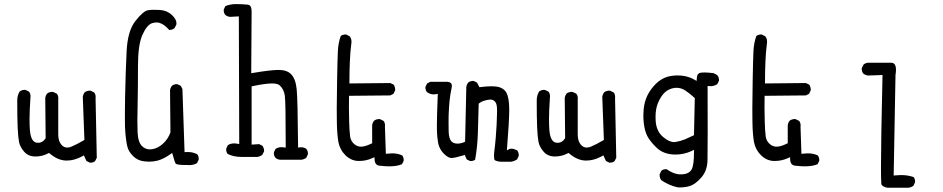

<svg xmlns="http://www.w3.org/2000/svg" viewBox="-20 -779 4540 924"><path d="M415 3.9Q428.7 3.9 437.5 -3.4L445.8 -19.5L439.9 -306.2Q440.4 -309.1 440.4 -313.2Q440.4 -317.4 439 -323Q437.5 -328.6 433.1 -334L416.5 -342.3Q414.6 -342.8 413.1 -342.8Q398.4 -342.8 387.7 -335Q380.4 -325.2 378.4 -313L386.2 -105.5Q348.6 -83.5 323.7 -73.2Q313 -68.8 303.7 -68.8Q287.6 -68.8 276.4 -81.5Q260.3 -99.1 260.3 -130.9V-300.3Q260.7 -303.2 260.7 -305.7Q260.7 -319.3 253.4 -328.1L236.3 -336.4Q233.9 -336.9 229.7 -336.9Q225.6 -336.9 219.2 -335.2Q212.9 -333.5 207 -329.1Q199.2 -319.3 197.8 -307.1L199.7 -113.8Q195.3 -107.4 191.9 -104Q180.2 -91.8 163.6 -91.8Q160.2 -91.8 156.7 -92.3Q128.9 -96.2 124 -151.4Q122.1 -170.9 122.1 -207.5Q122.1 -244.1 126.5 -310.1Q127 -313.5 127 -315.4Q127 -329.1 119.6 -337.9L103 -346.2Q101.1 -346.7 97.2 -346.7Q93.3 -346.7 86.9 -345Q80.6 -343.3 74.7 -338.9Q63 -319.8 63 -295.9Q63 -211.9 64.9 -166.5Q66.9 -121.1 71.5 -96.2Q76.2 -71.3 97.2 -47.9Q117.2 -25.9 150.4 -25.9Q183.6 -25.9 210.9 -40.5L215.8 -43L220.2 -39.6Q257.3 -8.3 295.9 -6.3Q298.8 -6.3 301.8 -6.3Q337.9 -6.3 376 -26.9L383.8 -31.2L396 -4.4L411.6 3.4Q413.6 3.9 415 3.9Z M891.6 15.6Q912.1 15.6 928.2 5.9L936 -10.3Q936.5 -12.2 936.5 -13.7Q936.5 -27.3 929.2 -36.6Q909.2 -47.4 883.8 -47.4Q879.9 -47.4 868.2 -46.9L857.9 -350.6L850.1 -365.7L834.5 -373.5Q832.5 -374 831.1 -374Q816.9 -374 807.6 -366.2Q799.8 -356.9 798.3 -344.2L800.3 -142.1Q788.6 -109.4 764.2 -87.4Q740.2 -65.4 712.4 -61Q706.5 -60.1 701.7 -60.1Q679.2 -60.1 663.1 -76.2Q644 -95.2 642.1 -143.6Q641.1 -166.5 641.1 -199.2Q641.1 -231.9 642.6 -295.2Q644 -358.4 644 -459.5Q644 -562.5 665 -610.4Q687.5 -660.2 712.4 -667.5Q723.1 -670.9 734.4 -670.9Q745.6 -670.9 758.3 -664.6Q774.4 -656.7 793.9 -635.3Q794.9 -634.8 795.4 -634.8Q809.6 -634.8 820.3 -644L828.6 -660.6Q829.1 -663.1 829.1 -665.3Q829.1 -667.5 828.9 -670.7Q828.6 -673.8 827.4 -678.2Q826.2 -682.6 823.7 -686.5Q818.8 -696.3 807.6 -706.5Q784.7 -728.5 750 -731Q735.8 -731.9 720.2 -731.9Q704.6 -731.9 690.9 -729.5Q668.9 -725.1 631.3 -677.7Q594.2 -629.9 589.4 -533Q584.5 -436 582 -313Q581.1 -261.7 581.1 -238.8Q581.1 -215.8 581.1 -201.7Q581.1 -187.5 581.5 -171.4Q582 -155.3 583 -143.8Q584 -132.3 585 -122.1Q585.9 -111.8 587.4 -103Q589.8 -85.4 592.5 -75.2Q595.2 -64.9 598.6 -57.6Q606.4 -42 621.1 -27.3Q642.6 -5.9 674.8 -2.4Q686 -1 696.8 -1Q718.3 -1 737.8 -5.9Q767.1 -13.7 798.8 -36.1L808.6 -43Q817.4 -11.7 820.3 -3.4Q824.7 7.3 825.2 8.3Q832 15.1 872.6 15.1Q876 15.1 880.4 15.1Q885.7 15.6 891.6 15.6Z M1461.9 -39.1Q1461.9 -53.2 1454.1 -62.5Q1443.4 -70.3 1428.7 -70.3Q1426.3 -70.3 1414.6 -68.8Q1412.6 -305.2 1407.7 -350.6Q1402.3 -400.4 1380.9 -421.9Q1360.8 -442.4 1321.5 -442.4Q1282.2 -442.4 1198.7 -428.2L1189 -426.8L1190.9 -722.7Q1190.9 -744.1 1183.1 -752Q1178.7 -756.3 1170.9 -756.8Q1144 -759.3 1115.7 -759.3Q1087.4 -759.3 1064.5 -749.5L1057.1 -733.9Q1056.6 -731.9 1056.6 -730.5Q1056.6 -716.3 1064.5 -707Q1073.7 -699.7 1086.4 -697.8L1129.4 -700.2L1131.3 -85.9L1121.6 -87.4Q1113.8 -88.9 1106.9 -88.9Q1089.8 -88.9 1076.7 -80.6L1068.8 -64Q1068.4 -62 1068.4 -60.5Q1068.4 -46.9 1075.7 -38.1Q1104.5 -23.9 1140.6 -23.9H1218.3Q1230.5 -25.4 1241.7 -33.2L1250.5 -49.3Q1251 -50.8 1251 -52.7Q1251 -66.4 1242.7 -77.6L1227.1 -85.4L1190.9 -83V-363.3L1197.3 -364.7Q1257.3 -377.4 1289.1 -377.4Q1316.4 -377.4 1326.7 -367.7Q1346.7 -348.6 1350.8 -317.6Q1355 -286.6 1355 -78.1V-68.4L1345.7 -69.8Q1339.8 -70.8 1335 -70.8Q1318.8 -70.8 1306.2 -62.5L1298.3 -46.4Q1297.9 -44.4 1297.9 -43Q1297.9 -28.8 1305.7 -19.5Q1314.9 -11.7 1327.6 -10.3H1430.2Q1442.4 -11.7 1453.6 -19L1461.4 -35.6Q1461.9 -37.6 1461.9 -39.1Z M1853 21.5Q1891.1 21.5 1914.6 11.2L1922.4 -4.4Q1922.9 -6.3 1922.9 -7.8Q1922.9 -21.5 1915.5 -31.2Q1894 -41 1867.7 -41Q1856.9 -41 1845.7 -39.6L1836.9 -38.6L1832.5 -169.4Q1833 -172.4 1833 -174.8Q1833 -188.5 1825.7 -197.3L1809.1 -205.6Q1807.1 -206.1 1805.7 -206.1Q1791 -206.1 1780.3 -198.2Q1772.5 -188.5 1771 -176.3V-89.4L1766.1 -87.4Q1737.3 -73.2 1717.8 -73.2Q1704.1 -73.2 1692.4 -80.1Q1668 -95.7 1664.6 -125Q1661.6 -150.9 1660.4 -192.1Q1659.2 -233.4 1659.2 -260.5Q1659.2 -287.6 1659.7 -317.9L1858.4 -319.8L1873.5 -327.6L1881.3 -343.3Q1881.8 -345.2 1881.8 -346.7Q1881.8 -360.8 1874.5 -371.6L1858.4 -379.4L1661.6 -377.4V-385.7Q1661.6 -434.6 1663.6 -482.2Q1665.5 -529.8 1671.4 -575.2Q1671.4 -577.1 1671.4 -579.6Q1671.4 -593.8 1662.6 -604.5L1646 -612.8Q1644 -613.3 1641.6 -613.3Q1639.2 -613.3 1635.3 -612.3Q1627 -611.3 1620.1 -606.4Q1607.9 -573.2 1606 -533Q1604 -492.7 1602.3 -395.3Q1600.6 -297.9 1600.6 -257.1Q1600.6 -216.3 1601.1 -190.4Q1602.1 -132.8 1608.4 -96.2Q1615.2 -59.1 1641.6 -32.7Q1668 -6.3 1702.1 -4.4Q1706.1 -4.4 1710 -4.4Q1741.2 -4.4 1771 -17.6L1782.2 -22.5L1782.7 -10.3Q1783.7 4.4 1790.8 11.5Q1797.9 18.6 1812.5 19H1813.5Q1835 21.5 1853 21.5Z M2333 -299.3Q2336.4 -299.8 2338.1 -299.8Q2339.8 -299.8 2340.8 -299.8Q2341.8 -299.8 2343.5 -299.6Q2345.2 -299.3 2346.9 -299.1Q2348.6 -298.8 2350.1 -298.3Q2351.6 -297.9 2353 -297.1Q2354.5 -296.4 2356 -295.4Q2370.6 -286.6 2371.6 -261.2Q2372.1 -250 2372.1 -241.2Q2372.1 -232.4 2371.6 -224.6Q2371.1 -181.6 2365.7 -115.7Q2362.8 -80.1 2358.9 -51.3Q2357.4 -38.6 2357.4 -33.2Q2357.4 -14.6 2359.9 -10.3Q2363.3 -4.9 2377 -2.4Q2383.8 -1 2391.6 -0.5H2436Q2449.7 -0.5 2468.3 -11.7L2476.1 -27.8Q2476.6 -29.8 2476.6 -33.7Q2476.6 -37.6 2474.9 -43.5Q2473.1 -49.3 2469.2 -55.2Q2452.6 -63.5 2441.4 -63.5Q2436 -63.5 2432.1 -62L2419.4 -55.7Q2430.7 -195.8 2430.7 -252.9Q2430.7 -268.6 2429.7 -278.8Q2426.3 -326.7 2408.7 -344.2Q2392.6 -360.4 2365.2 -362.8Q2355.5 -363.8 2344.2 -363.8Q2321.3 -363.8 2287.1 -359.4L2275.9 -381.3L2260.3 -389.2Q2258.3 -389.6 2254.4 -389.6Q2250.5 -389.6 2244.6 -387.9Q2238.8 -386.2 2233.4 -381.8Q2225.6 -372.6 2224.1 -359.9L2218.3 -97.2L2213.4 -94.7Q2196.8 -87.9 2182.1 -87.9Q2163.6 -87.9 2153.3 -97.7Q2140.1 -111.3 2139.2 -145.5Q2138.7 -165.5 2138.7 -184.8Q2138.7 -204.1 2138.9 -217Q2139.2 -230 2139.6 -237.1Q2140.1 -244.1 2140.4 -251Q2140.6 -257.8 2141.1 -264.2Q2142.1 -277.8 2143.1 -290Q2146 -320.8 2153.3 -356Q2154.8 -360.8 2154.8 -365.2Q2154.8 -374 2149.9 -378.9Q2145 -383.8 2134.3 -385.3H2050.8L2035.6 -377.4L2027.8 -361.8Q2027.3 -359.9 2027.3 -358.4Q2027.3 -344.2 2035.2 -335.4Q2049.8 -324.7 2067.4 -324.7Q2072.3 -324.7 2077.1 -325.7L2086.9 -327.1Q2082.5 -223.1 2082.5 -172.9Q2082.5 -138.7 2084.5 -121.1Q2087.4 -90.3 2092.8 -75.7Q2101.1 -53.7 2117.7 -37.6Q2137.7 -18.6 2152.3 -18.6Q2168.5 -18.6 2209.5 -31.2L2216.3 -33.7L2226.1 -11.7L2241.7 -4.4Q2243.7 -3.9 2245.1 -3.9Q2257.8 -3.9 2266.6 -10.3Q2277.8 -73.7 2279.8 -139.6L2283.7 -280.3L2287.1 -282.7Q2302.2 -294.9 2333 -299.3Z M2915 3.9Q2928.7 3.9 2937.5 -3.4L2945.8 -19.5L2939.9 -306.2Q2940.4 -309.1 2940.4 -313.2Q2940.4 -317.4 2939 -323Q2937.5 -328.6 2933.1 -334L2916.5 -342.3Q2914.6 -342.8 2913.1 -342.8Q2898.4 -342.8 2887.7 -335Q2880.4 -325.2 2878.4 -313L2886.2 -105.5Q2848.6 -83.5 2823.7 -73.2Q2813 -68.8 2803.7 -68.8Q2787.6 -68.8 2776.4 -81.5Q2760.3 -99.1 2760.3 -130.9V-300.3Q2760.7 -303.2 2760.7 -305.7Q2760.7 -319.3 2753.4 -328.1L2736.3 -336.4Q2733.9 -336.9 2729.7 -336.9Q2725.6 -336.9 2719.2 -335.2Q2712.9 -333.5 2707 -329.1Q2699.2 -319.3 2697.8 -307.1L2699.7 -113.8Q2695.3 -107.4 2691.9 -104Q2680.2 -91.8 2663.6 -91.8Q2660.2 -91.8 2656.7 -92.3Q2628.9 -96.2 2624 -151.4Q2622.1 -170.9 2622.1 -207.5Q2622.1 -244.1 2626.5 -310.1Q2627 -313.5 2627 -315.4Q2627 -329.1 2619.6 -337.9L2603 -346.2Q2601.1 -346.7 2597.2 -346.7Q2593.3 -346.7 2586.9 -345Q2580.6 -343.3 2574.7 -338.9Q2563 -319.8 2563 -295.9Q2563 -211.9 2564.9 -166.5Q2566.9 -121.1 2571.5 -96.2Q2576.2 -71.3 2597.2 -47.9Q2617.2 -25.9 2650.4 -25.9Q2683.6 -25.9 2710.9 -40.5L2715.8 -43L2720.2 -39.6Q2757.3 -8.3 2795.9 -6.3Q2798.8 -6.3 2801.8 -6.3Q2837.9 -6.3 2876 -26.9L2883.8 -31.2L2896 -4.4L2911.6 3.4Q2913.6 3.9 2915 3.9Z M3224.1 -95.2Q3200.2 -95.2 3171.4 -119.6Q3138.2 -147.5 3135.3 -198.7Q3134.8 -207.5 3134.8 -216.3Q3134.8 -254.4 3146 -282.2Q3160.2 -316.4 3179.7 -334.5Q3199.7 -352.5 3226.6 -356Q3231.4 -356.4 3236.3 -356.4Q3258.3 -356.4 3277.3 -343.8Q3298.8 -330.1 3323.7 -307.1L3319.8 -128.4L3276.4 -108.4Q3254.4 -99.6 3231 -95.7Q3227.5 -95.2 3224.1 -95.2ZM3252 123Q3277.3 123 3299.8 116.2Q3326.2 107.9 3354.7 75.7Q3383.3 43.5 3384.8 -5.9Q3385.7 -37.6 3385.7 -137.5Q3385.7 -237.3 3385.3 -365.2Q3397 -364.3 3399.7 -364.3Q3402.3 -364.3 3406 -364.7Q3409.7 -365.2 3414.6 -366.2Q3423.8 -368.7 3432.1 -374L3439.9 -390.1Q3440.4 -391.6 3440.4 -393.1Q3440.4 -407.2 3431.2 -418L3414.6 -426.8Q3387.7 -430.2 3373 -430.2Q3358.4 -430.2 3351.6 -429Q3344.7 -427.7 3340.8 -423.8Q3334.5 -418 3333.5 -402.8L3332.5 -389.6Q3316.9 -398.4 3312.5 -400.6Q3308.1 -402.8 3303.7 -404.5Q3299.3 -406.2 3294.7 -407.7Q3290 -409.2 3285.4 -410.4Q3280.8 -411.6 3276.4 -412.6Q3259.3 -416 3240.7 -416Q3214.4 -416 3190.9 -409.2Q3160.6 -399.9 3135.5 -374.8Q3110.4 -349.6 3095.2 -318.8Q3080.6 -287.6 3077.6 -252.4Q3076.2 -236.8 3076.2 -219.2Q3076.2 -201.7 3078.6 -184.1Q3082.5 -149.9 3094.7 -125Q3108.4 -98.6 3139.2 -68.8Q3173.8 -35.2 3231 -35.2Q3271 -35.2 3308.1 -52.2L3319.8 -58.1V-44.9Q3319.8 15.6 3308.6 36.1Q3295.9 59.1 3259.3 60.1Q3257.8 60.1 3256.1 60.1Q3254.4 60.1 3251.5 60.1Q3248.5 60.1 3245.1 59.6Q3241.7 59.1 3238 58.3Q3234.4 57.6 3231 56.6Q3227.5 55.7 3223.9 54.4Q3220.2 53.2 3216.8 51.5Q3213.4 49.8 3209.7 48.1Q3206.1 46.4 3202.6 44.4Q3195.8 40.5 3188.5 35.6Q3187 35.2 3185.5 35.2Q3171.9 35.2 3163.1 42.5L3154.8 59.1Q3154.3 61 3154.3 62.5Q3154.3 77.1 3162.1 87.9Q3199.2 113.3 3241.2 122.6Q3247.1 123 3252 123Z M3853 21.5Q3891.1 21.5 3914.6 11.2L3922.4 -4.4Q3922.9 -6.3 3922.9 -7.8Q3922.9 -21.5 3915.5 -31.2Q3894 -41 3867.7 -41Q3856.9 -41 3845.7 -39.6L3836.9 -38.6L3832.5 -169.4Q3833 -172.4 3833 -174.8Q3833 -188.5 3825.7 -197.3L3809.1 -205.6Q3807.1 -206.1 3805.7 -206.1Q3791 -206.1 3780.3 -198.2Q3772.5 -188.5 3771 -176.3V-89.4L3766.1 -87.4Q3737.3 -73.2 3717.8 -73.2Q3704.1 -73.2 3692.4 -80.1Q3668 -95.7 3664.6 -125Q3661.6 -150.9 3660.4 -192.1Q3659.2 -233.4 3659.2 -260.5Q3659.2 -287.6 3659.7 -317.9L3858.4 -319.8L3873.5 -327.6L3881.3 -343.3Q3881.8 -345.2 3881.8 -346.7Q3881.8 -360.8 3874.5 -371.6L3858.4 -379.4L3661.6 -377.4V-385.7Q3661.6 -434.6 3663.6 -482.2Q3665.5 -529.8 3671.4 -575.2Q3671.4 -577.1 3671.4 -579.6Q3671.4 -593.8 3662.6 -604.5L3646 -612.8Q3644 -613.3 3641.6 -613.3Q3639.2 -613.3 3635.3 -612.3Q3627 -611.3 3620.1 -606.4Q3607.9 -573.2 3606 -533Q3604 -492.7 3602.3 -395.3Q3600.6 -297.9 3600.6 -257.1Q3600.6 -216.3 3601.1 -190.4Q3602.1 -132.8 3608.4 -96.2Q3615.2 -59.1 3641.6 -32.7Q3668 -6.3 3702.1 -4.4Q3706.1 -4.4 3710 -4.4Q3741.2 -4.4 3771 -17.6L3782.2 -22.5L3782.7 -10.3Q3783.7 4.4 3790.8 11.5Q3797.9 18.6 3812.5 19H3813.5Q3835 21.5 3853 21.5Z M4219.7 27.3Q4219.7 82.5 4221.2 101.6L4221.7 108.4Q4227.5 120.1 4250.5 124.5H4352.1Q4364.3 123 4375.5 115.7L4383.3 99.1Q4383.8 97.2 4383.8 95.7Q4383.8 82.5 4377 73.2Q4349.1 63.5 4316.4 63.5Q4303.7 63.5 4290 64.9L4280.8 65.9L4289.6 -418.5Q4292 -432.6 4292 -443.4Q4292 -469.7 4277.3 -475.6Q4273.4 -477.1 4267.6 -477.1H4156.7Q4144.5 -475.6 4135.7 -468.3L4127.4 -451.7Q4127 -449.7 4127 -445.8Q4127 -441.9 4128.7 -436Q4130.4 -430.2 4134.8 -424.8Q4144 -417.5 4156.7 -415.5L4227.1 -418Q4219.7 -98.1 4219.7 27.3Z"/></svg>

Font: NaikaiFont
Style: Light
Weight: 300
Version: Version 1.89